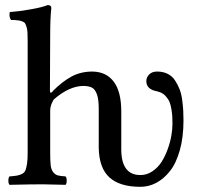

<svg xmlns="http://www.w3.org/2000/svg" viewBox="-20 -719 776 749"><path d="M365.2 -142.1V-294.9Q365.2 -331.1 358.2 -350.8Q351.1 -370.6 339.1 -377Q327.1 -383.3 306.2 -383.8Q250.5 -383.8 189.9 -331.1Q189.5 -330.6 186.3 -324.7Q183.1 -318.8 182.1 -316.4Q181.2 -314 179.2 -308.6Q177.2 -303.2 176.5 -298.1Q175.8 -293 175.8 -287.1V-123Q175.8 -90.8 177.7 -74Q179.7 -57.1 187.5 -47.4Q195.3 -37.6 205.1 -34.9Q214.8 -32.2 235.8 -30.8Q240.2 -26.4 240.2 -14.4Q240.2 -2.4 235.8 2Q159.7 0 146 0Q103 0 17.1 2Q12.7 -2.4 12.7 -14.4Q12.7 -26.4 17.1 -30.8Q37.1 -32.2 47.1 -34.2Q57.1 -36.1 66.7 -41Q76.2 -45.9 79.8 -56.2Q83.5 -66.4 85.7 -81.8Q87.9 -97.2 87.9 -123V-560.1Q87.9 -579.6 87.2 -592.3Q86.4 -605 83.5 -614Q80.6 -623 77.9 -627.7Q75.2 -632.3 67.4 -635.3Q59.6 -638.2 53.7 -639.2Q47.9 -640.1 34.2 -641.1H22.9Q14.2 -653.8 18.1 -671.9Q53.2 -674.3 99.9 -682.6Q146.5 -690.9 166 -699.2Q180.2 -699.2 180.2 -688Q175.8 -648.9 175.8 -583L174.8 -365.2Q174.8 -358.4 178.2 -356.9Q186 -360.8 186 -363.8Q223.6 -401.4 259.5 -420.7Q295.4 -439.9 340.8 -439.9Q395 -439 424.1 -399.9Q453.1 -360.8 453.1 -284.2V-176.8V-132.8Q454.6 -36.1 527.8 -36.1Q552.7 -36.1 574.2 -50.5Q595.7 -64.9 609.9 -86.9Q624 -108.9 634 -136.5Q644 -164.1 648.4 -189.5Q652.8 -214.8 652.8 -236.8Q652.8 -252.4 652.1 -264.4Q651.4 -276.4 648.7 -293.2Q646 -310.1 640.9 -322Q635.7 -334 625.7 -344.7Q615.7 -355.5 602.1 -359.9Q600.6 -360.4 597.4 -361.3Q594.2 -362.3 592.8 -362.8Q550.8 -370.1 550.8 -402.8Q550.8 -417.5 562 -428.7Q573.2 -439.9 592.8 -439.9Q615.7 -439.9 633.5 -431.2Q651.4 -422.4 662.4 -405.8Q673.3 -389.2 680.4 -371.3Q687.5 -353.5 690.7 -329.6Q693.8 -305.7 694.8 -288.1Q695.8 -270.5 695.8 -249Q695.8 -183.6 681.4 -132.6Q667 -81.5 642.8 -51.3Q618.7 -21 589.4 -5.6Q560.1 9.8 527.8 9.8Q447.8 9.8 407.2 -26.6Q366.7 -63 365.2 -142.1Z"/></svg>

Font: Common Serif News
Style: Regular
Weight: 450
Designer: Philipp H. Poll, Khaled Hosny
Foundry: Stefan Peev, Context Ltd.
Version: Version 1.026